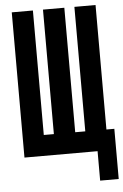

<svg xmlns="http://www.w3.org/2000/svg" viewBox="-59 -777 620 968"><g transform="rotate(-5 251.0 -293.0)"><path d="M408 149V0H38V-735H145V-105H196V-735H304V-105H355V-735H462V-105H502V149Z"/></g></svg>

Font: Iosevka SS18 Extrabold
Style: Regular
Weight: 800
Monospace: yes
Designer: Belleve Invis
Foundry: Belleve Invis
Version: Version 25.1.1; ttfautohint (v1.8.4)